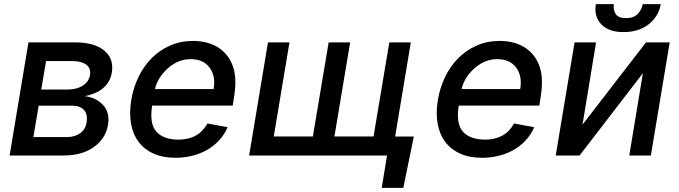

<svg xmlns="http://www.w3.org/2000/svg" viewBox="-20 -750 3275 926"><path d="M26.3 0 117.2 -545.5H343Q435 -545.5 483 -506Q530.5 -466.6 519.2 -399.9Q515.3 -375.7 504.1 -356.7Q492.9 -337.7 475.9 -323.7Q458.8 -309.7 436.8 -300.4Q414.8 -291.2 389.2 -286.2Q442.5 -280.2 476.6 -244Q511 -207.4 500.7 -147Q489.7 -82 433.2 -41.2Q376.1 0 286.9 0ZM141 -88.8H301.8Q321.7 -88.8 338.2 -93.8Q354.8 -98.7 367.2 -107.8Q379.6 -116.8 387.4 -129.8Q395.2 -142.8 397.4 -158.7Q404.1 -197.4 385.7 -218.9Q367.2 -240.4 327.4 -240.4H166.5ZM179 -318.2H306.1Q328.5 -318.2 347.1 -323.2Q365.8 -328.1 379.8 -337.2Q393.8 -346.2 402.7 -359.4Q411.6 -372.5 414.1 -388.5Q416.9 -404.1 412.3 -416.5Q407.7 -429 396.5 -437.7Q385.3 -446.4 367.9 -451Q350.5 -455.6 328.1 -455.6H202.1Z M613.3 -269.2Q622.9 -326.3 647.5 -377.8Q672.2 -429.3 710.2 -468.2Q748.2 -507.1 799.2 -529.8Q850.1 -552.6 912.3 -552.6Q943.5 -552.6 972.3 -545.8Q1001.1 -539.1 1025.6 -525Q1050.1 -511 1069.2 -489.3Q1088.4 -467.7 1100.5 -437.5Q1112.9 -407.3 1114.7 -368.3Q1116.5 -329.2 1108.3 -278.4L1102.3 -240.8H713.8Q699.9 -152.3 734.7 -114.3Q769.2 -76.7 841.6 -76.7Q937.5 -76.7 980.5 -154.5L1077.8 -136.4Q1061.4 -98.7 1034.8 -71Q1008.2 -43.3 975 -25Q941.8 -6.7 903.6 2.1Q865.4 11 826 11Q765.6 11 720.9 -9.1Q676.1 -29.1 648.6 -65.7Q621.1 -102.3 611.9 -154.1Q602.6 -206 613.3 -269.2ZM727.3 -320.3H1010.3Q1021 -383.2 990.8 -424Q960.6 -464.8 898.4 -464.8Q856.9 -464.8 821 -443.5Q802.9 -432.9 787.5 -418.9Q772 -404.8 759.9 -388.8Q747.9 -372.9 739.5 -355.5Q731.2 -338.1 727.3 -320.3Z M1181.5 0 1272.4 -545.5H1376.1L1300.4 -92H1489L1565 -545.5H1668.7L1593 -92H1781.6L1857.6 -545.5H1961.3L1885.7 -91.6H1975.9L1925.1 156.2H1821L1846.6 0Z M2092 -269.2Q2101.6 -326.3 2126.2 -377.8Q2150.9 -429.3 2188.9 -468.2Q2226.9 -507.1 2277.9 -529.8Q2328.8 -552.6 2391 -552.6Q2422.2 -552.6 2451 -545.8Q2479.8 -539.1 2504.3 -525Q2528.8 -511 2547.9 -489.3Q2567.1 -467.7 2579.2 -437.5Q2591.6 -407.3 2593.4 -368.3Q2595.2 -329.2 2587 -278.4L2581 -240.8H2192.5Q2178.6 -152.3 2213.4 -114.3Q2247.9 -76.7 2320.3 -76.7Q2416.2 -76.7 2459.2 -154.5L2556.5 -136.4Q2540.1 -98.7 2513.5 -71Q2486.9 -43.3 2453.7 -25Q2420.5 -6.7 2382.3 2.1Q2344.1 11 2304.7 11Q2244.3 11 2199.6 -9.1Q2154.8 -29.1 2127.3 -65.7Q2099.8 -102.3 2090.6 -154.1Q2081.3 -206 2092 -269.2ZM2206 -320.3H2489Q2499.6 -383.2 2469.5 -424Q2439.3 -464.8 2377.1 -464.8Q2335.6 -464.8 2299.7 -443.5Q2281.6 -432.9 2266.2 -418.9Q2250.7 -404.8 2238.6 -388.8Q2226.6 -372.9 2218.2 -355.5Q2209.9 -338.1 2206 -320.3Z M2751.1 -545.5H2854.8L2789.4 -148.8L3095.5 -545.5H3209.9L3119 0H3014.9L3080.6 -397L2775.2 0H2660.2ZM2854 -730.1H2940.7Q2938.2 -716.6 2940.5 -705.1Q2942.8 -693.5 2948.9 -683.2Q2960.9 -662.6 2998.9 -662.6Q3036.2 -662.6 3055.8 -682.9Q3074.9 -702.8 3079.9 -730.1H3166.9Q3156.6 -670.5 3108.3 -632.8Q3060 -595.2 2987.2 -595.2Q2915.5 -595.2 2880 -632.8Q2843.8 -670.8 2854 -730.1Z"/></svg>

Font: Inter P Medium
Style: Italic
Weight: 500
Italic angle: 9.39999°
Designer: Rasmus Andersson
Foundry: rsms
Version: Version 3.018;git-588b23468